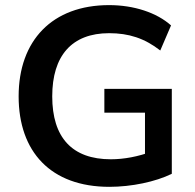

<svg xmlns="http://www.w3.org/2000/svg" viewBox="-20 -721 762 751"><path d="M407.8 9.8C494.1 9.8 588.2 -9.8 652 -41.2V-373.5H388.2V-280.4H547.1V-71.6L571.6 -127.5C520.6 -108.8 465.7 -98 413.7 -98C261.8 -98 184.3 -183.3 184.3 -344.1C184.3 -502.9 260.8 -591.2 406.9 -591.2C483.3 -591.2 545.1 -571.6 606.9 -523.5L649 -621.6C593.1 -671.6 503.9 -701 406.9 -701C184.3 -701 52.9 -562.7 52.9 -344.1C52.9 -127.5 178.4 9.8 407.8 9.8Z"/></svg>

Font: LL Pando Sans
Style: Bold
Weight: 700
Designer: Joshua Smith
Foundry: Joshua Smith
Version: Version 1.000;Glyphs 3.2.1 (3258)